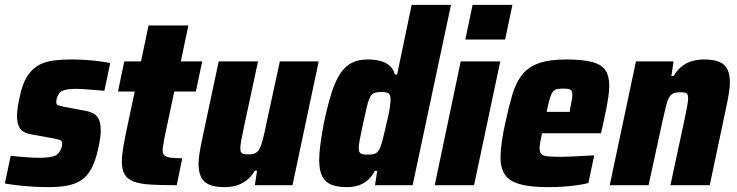

<svg xmlns="http://www.w3.org/2000/svg" viewBox="-28 -763 3037 791"><path d="M171 8Q142 8 109 6Q76 4 45.5 0.5Q15 -3 -8 -7L16 -121Q31 -119 46.5 -118Q62 -117 78 -115.5Q94 -114 108.5 -113.5Q123 -113 135 -113Q159 -113 175.5 -115.5Q192 -118 202.5 -123.5Q213 -129 218 -140Q223 -147 225.5 -154.5Q228 -162 228 -173Q228 -182 220.5 -185.5Q213 -189 191 -193L98 -210Q68 -215 55 -233Q42 -251 42 -286Q42 -303 45.5 -324.5Q49 -346 54 -367Q64 -416 82.5 -446Q101 -476 127 -492Q153 -508 188.5 -513Q224 -518 267 -518Q296 -518 325.5 -516Q355 -514 382 -510.5Q409 -507 426 -503L402 -389Q381 -391 360 -392.5Q339 -394 320.5 -395.5Q302 -397 289 -397Q268 -397 252.5 -395Q237 -393 227 -388Q217 -383 212 -372Q208 -366 206 -358.5Q204 -351 204 -341Q204 -332 210.5 -329.5Q217 -327 236 -323L316 -308Q336 -305 352 -298Q368 -291 377.5 -274.5Q387 -258 387 -224Q387 -211 384.5 -192.5Q382 -174 377 -153Q366 -101 348.5 -68.5Q331 -36 306 -20Q281 -4 247.5 2Q214 8 171 8Z M700 0Q636 0 592.5 -2.5Q549 -5 523 -15Q497 -25 485.5 -44.5Q474 -64 474 -97Q474 -112 476 -129Q478 -146 481.5 -166.5Q485 -187 490 -211L527 -386H458L484 -510H553L584 -658H748L717 -510H805L779 -386H690L648 -188Q647 -179 645.5 -170.5Q644 -162 643 -155Q642 -148 642 -143Q642 -130 649.5 -123Q657 -116 674.5 -113.5Q692 -111 723 -111Z M898 8Q857 8 833.5 -2.5Q810 -13 800 -34.5Q790 -56 790 -88Q790 -107 794.5 -135Q799 -163 806 -195L873 -510H1035L977 -240Q970 -207 966 -185Q962 -163 962 -152Q962 -141 965.5 -135.5Q969 -130 976.5 -128.5Q984 -127 995 -127Q1012 -127 1022.5 -131.5Q1033 -136 1040.5 -149Q1048 -162 1054.5 -187Q1061 -212 1069 -252L1125 -510H1285L1177 0H1022L1031 -60H1022Q1006 -33 985 -18Q964 -3 942 2.5Q920 8 898 8Z M1403 8Q1363 8 1337.5 -2Q1312 -12 1299.5 -36.5Q1287 -61 1287 -104Q1287 -131 1292 -169Q1297 -207 1306 -255Q1322 -331 1338.5 -382Q1355 -433 1375.5 -462.5Q1396 -492 1423 -505Q1450 -518 1486 -518Q1516 -518 1538.5 -512Q1561 -506 1576.5 -493Q1592 -480 1599 -456H1608L1668 -743H1830L1672 0H1517L1526 -59H1516Q1502 -32 1483 -17.5Q1464 -3 1443.5 2.5Q1423 8 1403 8ZM1489 -126Q1503 -126 1512.5 -128.5Q1522 -131 1528.5 -138.5Q1535 -146 1540 -160Q1544 -170 1549 -189.5Q1554 -209 1559.5 -233Q1565 -257 1570.5 -280.5Q1576 -304 1578.5 -323.5Q1581 -343 1581 -353Q1581 -372 1573 -378Q1565 -384 1543 -384Q1527 -384 1516.5 -381Q1506 -378 1498.5 -366Q1491 -354 1484.5 -328Q1478 -302 1468 -255Q1459 -214 1454.5 -190Q1450 -166 1450 -153Q1450 -141 1454 -135Q1458 -129 1467 -127.5Q1476 -126 1489 -126Z M1889 -600 1919 -743H2083L2053 -600ZM1763 0 1870 -510H2033L1925 0Z M2232 8Q2156 8 2112.5 -4.5Q2069 -17 2051.5 -44.5Q2034 -72 2034 -113Q2034 -141 2039 -176.5Q2044 -212 2053 -254Q2068 -323 2082.5 -372.5Q2097 -422 2122.5 -454.5Q2148 -487 2191.5 -502.5Q2235 -518 2306 -518Q2375 -518 2413.5 -507Q2452 -496 2467 -472.5Q2482 -449 2482 -410Q2482 -391 2478.5 -366Q2475 -341 2469.5 -313Q2464 -285 2457 -254L2448 -214H2205Q2201 -196 2198 -179.5Q2195 -163 2195 -153Q2195 -136 2202 -128.5Q2209 -121 2228.5 -119Q2248 -117 2285 -117Q2300 -117 2322.5 -118Q2345 -119 2371 -120.5Q2397 -122 2420 -123L2396 -9Q2377 -4 2349.5 0Q2322 4 2291.5 6Q2261 8 2232 8ZM2224 -302H2319L2321 -316Q2325 -337 2327.5 -350Q2330 -363 2330 -372Q2330 -384 2326 -389.5Q2322 -395 2313.5 -396.5Q2305 -398 2292 -398Q2275 -398 2265 -395.5Q2255 -393 2248.5 -383.5Q2242 -374 2236.5 -355Q2231 -336 2224 -302Z M2484 0 2592 -510H2747L2738 -450H2747Q2764 -478 2784.5 -492.5Q2805 -507 2827.5 -512.5Q2850 -518 2871 -518Q2912 -518 2935.5 -508Q2959 -498 2969 -477Q2979 -456 2979 -424Q2979 -405 2974.5 -377Q2970 -349 2963 -317L2896 0H2734L2792 -270Q2799 -303 2803 -325.5Q2807 -348 2807 -358Q2807 -370 2803.5 -375Q2800 -380 2793 -381.5Q2786 -383 2774 -383Q2757 -383 2746.5 -378.5Q2736 -374 2728.5 -361Q2721 -348 2715 -323Q2709 -298 2700 -258L2644 0Z"/></svg>

Font: Saira SemiCondensed ExtraBold
Style: Italic
Weight: 800
Width: 4
Italic angle: -12°
Designer: Hector Gatti with collaboration of the Omnibus-Type team
Foundry: Omnibus-Type
Version: Version 1.101